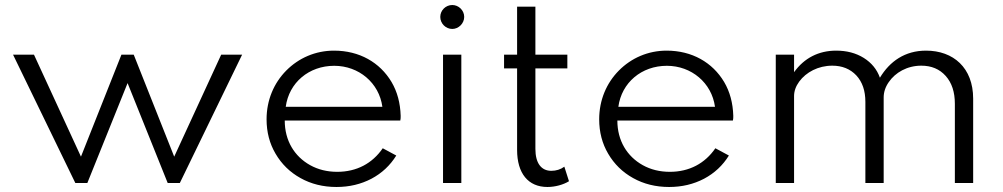

<svg xmlns="http://www.w3.org/2000/svg" viewBox="-20 -730 4002 766"><path d="M328.5 0 489 -398.5 649 0H697.5L946 -512H862.5L675 -105L513.5 -512H464.5L303 -105L115.5 -512H32L280.5 0Z M1322.5 16C1373.5 16 1420 5 1462 -17C1503.5 -39 1536.5 -70 1561 -109.5L1507 -138.5C1465.5 -78 1403 -44.5 1325.5 -44.5C1285 -44.5 1249 -53.5 1217.5 -71C1154.5 -106 1116 -169 1116 -249H1577C1578.5 -256.5 1578.5 -260 1578.5 -268C1577 -319 1565 -364 1542 -403C1495.5 -481 1414 -528 1312.5 -528C1238.5 -528 1171.5 -498.5 1122 -448.5C1072.5 -398.5 1043.5 -330.5 1043.5 -254C1043.5 -203 1055.5 -157 1079.5 -116.5C1103.5 -75.5 1136.5 -43 1179 -19.5C1221 4 1269 16 1322.5 16ZM1120 -304C1133 -400.5 1212.5 -467.5 1313.5 -467.5C1411.5 -467.5 1492.5 -399.5 1505.5 -304Z M1784.5 -614.5C1809.5 -614.5 1832 -636.5 1832 -662.5C1832 -689 1809.5 -710 1784.5 -710C1758 -710 1736.5 -688.5 1736.5 -662.5C1736.5 -636.5 1758 -614.5 1784.5 -614.5ZM1820.5 0V-512H1747.5V0Z M2164 16C2194.5 16 2227.5 7 2250 -7L2231.5 -65C2216.5 -54 2199 -48.5 2179.5 -48.5C2139 -48.5 2116 -79.5 2116 -136V-457H2243.5V-512H2116V-703.5H2043V-512H1991V-457H2043V-132C2043 -38 2087.5 16 2164 16Z M2649.5 16C2700.5 16 2747 5 2789 -17C2830.5 -39 2863.5 -70 2888 -109.5L2834 -138.5C2792.5 -78 2730 -44.5 2652.5 -44.5C2612 -44.5 2576 -53.5 2544.5 -71C2481.5 -106 2443 -169 2443 -249H2904C2905.5 -256.5 2905.5 -260 2905.5 -268C2904 -319 2892 -364 2869 -403C2822.5 -481 2741 -528 2639.5 -528C2565.5 -528 2498.5 -498.5 2449 -448.5C2399.5 -398.5 2370.5 -330.5 2370.5 -254C2370.5 -203 2382.5 -157 2406.5 -116.5C2430.5 -75.5 2463.5 -43 2506 -19.5C2548 4 2596 16 2649.5 16ZM2447 -304C2460 -400.5 2539.5 -467.5 2640.5 -467.5C2738.5 -467.5 2819.5 -399.5 2832.5 -304Z M3148 0V-347C3148 -366.5 3155 -386 3168.5 -404.5C3196 -442 3244.5 -468 3300.5 -468C3340 -468 3372 -455 3396.5 -429C3420.5 -403 3432.5 -368 3432.5 -323.5V0H3505.5V-341.5C3505.5 -362 3512 -382.5 3525.5 -402C3552 -441 3599.5 -468 3655.5 -468C3696 -468 3728.5 -454.5 3753 -427C3777.5 -399.5 3789.5 -362.5 3789.5 -316V0H3862.5V-336.5C3862.5 -459.5 3783.5 -528 3674.5 -528C3590.5 -528 3530 -485.5 3490.5 -420C3478.5 -453.5 3457 -479.5 3426 -499C3394.5 -518.5 3358 -528 3316 -528C3246 -528 3188.5 -498.5 3148 -442V-512H3075V0Z"/></svg>

Font: Spartan
Style: Regular
Weight: 400
Designer: Matt Bailey, Mirko Velimirovic
Foundry: Matt Bailey
Version: Version 1.003